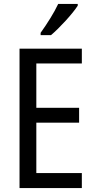

<svg xmlns="http://www.w3.org/2000/svg" viewBox="-20 -963 488 983"><path d="M378 -934V-943H278C257 -898 223 -844 188 -795V-783H241C284 -819 353 -894 378 -934ZM399 0V-77H166V-335H385V-411H166V-638H399V-714H80V0Z"/></svg>

Font: Noto Sans Condensed
Style: Regular
Weight: 400
Width: 3
Designer: Monotype Design Team
Foundry: Monotype Imaging Inc.
Version: Version 2.013